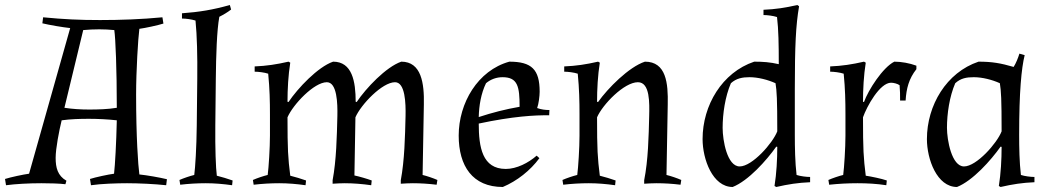

<svg xmlns="http://www.w3.org/2000/svg" viewBox="-74 -731 4182 766"><path d="M98 -662 95 -638C124 -631 177 -622 206 -619L42 -38C19 -35 -32 -24 -54 -17L-50 8C-13 3 41 0 91 0C123 0 164 1 187 4L191 -10C156 -30 148 -62 148 -101C148 -139 162 -210 172 -251C208 -256 245 -257 281 -257C316 -257 357 -255 392 -251C390 -160 385 -72 381 -38C358 -35 307 -24 285 -17L289 8C329 2 393 0 433 0C479 0 543 3 589 8L592 -16C563 -23 512 -32 482 -35C477 -72 469 -184 469 -354C469 -448 477 -579 482 -616C505 -619 556 -630 578 -637L574 -662C491 -654 408 -651 325 -651C242 -651 181 -654 98 -662ZM281 -294C249 -294 215 -296 183 -301C183 -301 189 -325 199 -367L258 -611C279 -613 301 -614 322 -614C343 -614 361 -613 382 -611C387 -577 392 -456 392 -301C357 -295 316 -294 281 -294Z M787 -417C788 -510 791 -609 801 -664C817 -672 834 -682 848 -693L843 -711C776 -692 721 -683 652 -678V-657C668 -657 690 -654 706 -649C712 -588 714 -510 713 -417L711 -230C710 -141 705 -63 701 -33C684 -29 658 -20 642 -13L645 6C679 2 713 0 747 0C782 0 817 3 852 8L854 -11C837 -17 808 -26 791 -30C787 -60 784 -141 785 -230Z M1573 0C1603 0 1636 2 1668 6L1671 -13C1655 -20 1629 -29 1612 -33L1617 -314C1619 -399 1607 -485 1527 -485C1466 -464 1386 -379 1349 -324L1345 -325C1345 -406 1331 -485 1255 -485C1194 -464 1114 -379 1077 -324L1073 -325C1073 -375 1076 -431 1084 -481L1077 -485C1029 -474 990 -468 942 -466V-445C957 -445 981 -442 996 -437C1002 -376 1003 -327 1003 -274V-190C1003 -141 998 -63 994 -33C977 -29 951 -20 935 -13L938 6C972 2 1006 0 1040 0C1075 0 1110 3 1145 8L1147 -11C1130 -17 1101 -26 1084 -30C1075 -102 1073 -134 1073 -263C1095 -314 1179 -403 1230 -403C1271 -403 1273 -318 1272 -269C1270 -187 1268 -92 1253 -12V2C1267 1 1287 0 1301 0C1336 0 1372 3 1407 8L1409 -11C1390 -18 1359 -27 1340 -31L1344 -263C1366 -314 1451 -403 1502 -403C1543 -403 1545 -318 1544 -269C1542 -187 1540 -92 1525 -12V2C1539 1 1559 0 1573 0Z M1944 -57C1850 -57 1836 -144 1836 -238C1972 -267 2061 -272 2117 -271L2118 -292C2102 -292 2085 -294 2069 -300C2075 -316 2079 -348 2079 -365C2079 -454 2047 -485 1958 -485C1832 -450 1756 -320 1756 -190C1756 -69 1811 15 1932 15C1989 -9 2042 -51 2078 -100L2067 -110C2034 -81 1987 -57 1944 -57ZM1865 -399C1884 -415 1907 -423 1931 -423C1992 -423 1999 -385 1999 -305C1942 -295 1891 -282 1836 -264C1837 -309 1845 -358 1865 -399Z M2545 0C2577 0 2609 2 2641 6L2644 -13C2628 -20 2602 -29 2585 -33L2590 -314C2592 -399 2584 -485 2499 -485C2435 -464 2351 -379 2312 -324L2308 -325C2308 -375 2311 -431 2319 -481L2312 -485C2264 -474 2225 -468 2177 -466V-445C2192 -445 2216 -442 2231 -437C2237 -376 2238 -327 2238 -274V-190C2238 -141 2233 -63 2229 -33C2212 -29 2186 -20 2170 -13L2173 6C2207 2 2241 0 2275 0C2310 0 2345 3 2380 8L2382 -11C2365 -17 2336 -26 2319 -30C2310 -102 2308 -134 2308 -263C2330 -314 2416 -403 2471 -403C2520 -403 2517 -318 2516 -269C2514 -187 2512 -92 2496 -12V2C2511 1 2530 0 2545 0Z M2729 -176C2729 -96 2769 15 2849 15C2912 -10 2984 -91 3023 -146L3027 -145C3027 -95 3024 -39 3016 11L3023 15C3071 4 3110 -2 3158 -4V-25C3143 -25 3119 -28 3104 -33C3098 -83 3097 -143 3097 -193V-376C3097 -548 3101 -631 3114 -706L3107 -711C3059 -700 3020 -694 2972 -692V-671C2987 -671 3011 -668 3026 -663C3032 -613 3033 -553 3033 -475C2998 -483 2970 -485 2935 -485C2807 -442 2729 -311 2729 -176ZM2809 -221C2809 -277 2819 -346 2842 -399C2864 -419 2889 -423 2916 -423C2950 -423 2989 -413 3020 -399C3025 -368 3027 -336 3027 -207C3009 -160 2927 -67 2877 -67C2827 -67 2809 -171 2809 -221Z M3369 -263C3384 -306 3436 -401 3481 -401C3491 -401 3507 -397 3515 -391C3517 -369 3517 -352 3517 -330H3539C3542 -378 3552 -417 3582 -455V-469C3555 -479 3522 -485 3494 -485C3448 -462 3390 -372 3373 -324L3369 -325C3369 -375 3372 -431 3380 -481L3373 -485C3325 -474 3286 -468 3238 -466V-445C3253 -445 3277 -442 3292 -437C3298 -376 3299 -327 3299 -274V-190C3299 -141 3294 -63 3290 -33C3273 -29 3247 -20 3231 -13L3234 6C3272 2 3309 0 3347 0C3385 0 3424 2 3462 8L3464 -11C3444 -18 3401 -27 3380 -30C3371 -102 3369 -134 3369 -263Z M3624 -176C3624 -96 3664 15 3744 15C3807 -10 3879 -91 3918 -146L3922 -145C3922 -95 3919 -39 3911 11L3918 15C3966 4 4005 -2 4053 -4V-25C4038 -25 4014 -28 3999 -33C3993 -83 3992 -143 3992 -193C3992 -365 4001 -458 4014 -511L3993 -517C3988 -500 3979 -478 3970 -464C3918 -479 3884 -485 3830 -485C3702 -442 3624 -311 3624 -176ZM3704 -221C3704 -277 3714 -346 3737 -399C3759 -419 3782 -423 3811 -423C3845 -423 3884 -413 3915 -399C3920 -368 3922 -336 3922 -207C3904 -160 3822 -67 3772 -67C3723 -67 3704 -172 3704 -221Z"/></svg>

Font: Almendra
Style: Regular
Weight: 400
Designer: Ana Sanfelippo
Foundry: Ana Sanfelippo
Version: Version 1.003